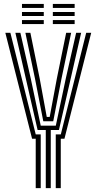

<svg xmlns="http://www.w3.org/2000/svg" viewBox="-20 -969 498 989"><path d="M215.8 0V-299.2H173.8L113 -564.2L59.2 -800H85L138.5 -564.2L189.8 -321.8H267.5L318.8 -564.2L372.2 -800H398L344.2 -564.2L283.5 -299.2H241.5V0ZM164 0V-254.5H145.2L7.5 -800H33.5L164 -276.8H189.8V0ZM267.2 0V-276.8H293.2L424 -800H449.8L312 -254.5H293V0ZM203 -344.2 160.2 -564.2 110.8 -800H136.5L184.5 -564.2L220.8 -366.8H236L272.8 -564.2L320.8 -800H346.5L296.8 -564.2L254.2 -344.2ZM252.2 -928V-948.8H364.5V-928ZM93.2 -845V-865.8H205.5V-845ZM93.2 -886.5V-907.2H205.5V-886.5ZM93.2 -928V-948.8H205.5V-928ZM252.2 -845V-865.8H364.5V-845ZM252.2 -886.5V-907.2H364.5V-886.5Z"/></svg>

Font: Big Shoulders Inline Display Thin ExtraBold
Style: Regular
Weight: 800
Version: Version 2.002